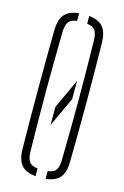

<svg xmlns="http://www.w3.org/2000/svg" viewBox="-123 -860 596 920"><g transform="rotate(15 175.0 -400.0)"><path d="M157 -251V-341L225 -488V-398ZM151 4Q102 -0.5 80 -26.2Q58 -52 57 -105Q56 -191.5 55.5 -263.8Q55 -336 55 -403.2Q55 -470.5 55.5 -541Q56 -611.5 57 -694Q58 -747.5 80 -773.5Q102 -799.5 151 -804V-766Q120.5 -762.5 109.2 -746.5Q98 -730.5 97 -694Q95.5 -606.5 94.8 -537.5Q94 -468.5 94 -404.2Q94 -340 94.8 -268.8Q95.5 -197.5 97 -105Q98 -68.5 109.2 -53Q120.5 -37.5 151 -34ZM201 4V-34.5Q230.5 -38 241.5 -53.8Q252.5 -69.5 253 -105Q254.5 -194.5 255.2 -264.8Q256 -335 256 -399.2Q256 -463.5 255.2 -533.8Q254.5 -604 253 -694Q252.5 -729.5 241.5 -745.8Q230.5 -762 201 -765.5V-804Q249 -799 270.8 -772.8Q292.5 -746.5 293 -694Q294 -611.5 294.8 -541Q295.5 -470.5 295.5 -403.2Q295.5 -336 294.8 -263.8Q294 -191.5 293 -105Q292.5 -52.5 270.8 -26.8Q249 -1 201 4Z"/></g></svg>

Font: Big Shoulders Stencil Text Thin
Style: Regular
Weight: 100
Designer: Patric King
Foundry: XO Type Co
Version: Version 2.001